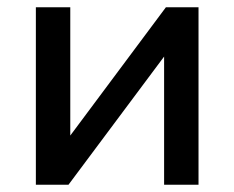

<svg xmlns="http://www.w3.org/2000/svg" viewBox="-20 -510 647 530"><path d="M79 0V-490H174V-109H154L438 -490H528V0H433V-382H454L169 0Z"/></svg>

Font: Nunito Sans 11pt SemiBold
Style: Regular
Weight: 600
Version: Version 3.101;gftools[0.9.27]